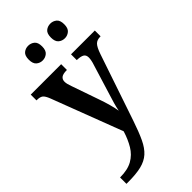

<svg xmlns="http://www.w3.org/2000/svg" viewBox="-298 -823 1129 1129"><g transform="rotate(-45 267.0 -258.5)"><path d="M28 180Q92 180 131.5 157.5Q171 135 195 95Q219 55 235 3L67 -438Q55 -469 42.5 -478.5Q30 -488 5 -488H1V-536H254V-488H251Q221 -488 208 -478Q195 -468 195 -449Q195 -439 198 -427.5Q201 -416 206 -402L264 -235Q277 -199 287 -162.5Q297 -126 300 -103Q305 -129 312.5 -155Q320 -181 328 -206L387 -398Q391 -409 394 -423.5Q397 -438 397 -448Q397 -470 383 -478.5Q369 -487 340 -488H336V-536H534V-488H531Q504 -488 489 -473Q474 -458 459 -414L319 -1Q295 70 273.5 115.5Q252 161 223.5 186.5Q195 212 152 222.5Q109 233 42 233H28ZM378 -628Q355 -628 338.5 -642Q322 -656 322 -689Q322 -723 338.5 -736.5Q355 -750 378 -750Q399 -750 416 -736.5Q433 -723 433 -689Q433 -656 416 -642Q399 -628 378 -628ZM193 -628Q171 -628 154.5 -642Q138 -656 138 -689Q138 -723 154.5 -736.5Q171 -750 193 -750Q215 -750 232 -736.5Q249 -723 249 -689Q249 -656 232 -642Q215 -628 193 -628Z"/></g></svg>

Font: Noto Serif Lao SemiCondensed SemiBold
Style: Regular
Weight: 600
Width: 4
Designer: Monotype Design Team
Foundry: Monotype Imaging Inc.
Version: Version 2.003; ttfautohint (v1.8.4.7-5d5b)